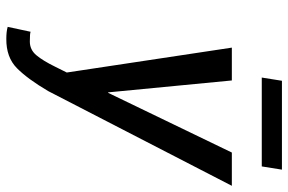

<svg xmlns="http://www.w3.org/2000/svg" viewBox="-174 -738 921 614"><g transform="rotate(90 287.0 -430.5)"><path d="M192.9 -146 211.4 -183.1 131.8 -710.9H236.8L274.9 -315.4H276.4L467.3 -710.9H573.7L271 -124Q231.9 -57.6 197.3 -23.4Q162.6 10.7 104 10.3Q80.1 10.3 65.4 5.9L81.1 -67.4Q85.9 -64.9 112.3 -64.9Q138.7 -64.9 156.2 -85.9Q173.8 -106.9 192.9 -146ZM511.7 -806.6H227.5L237.8 -871.1H522Z"/></g></svg>

Font: RobotoCondensed-Italic
Style: Italic
Weight: 400
Designer: Google
Version: Version 1.200311; 2013